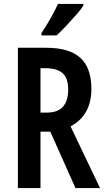

<svg xmlns="http://www.w3.org/2000/svg" viewBox="-20 -957 536 977"><path d="M214 -714Q333 -714 389 -662.5Q445 -611 445 -505Q445 -370 339 -314L489 0H364L236 -287H186V0H71V-714ZM210 -610H186V-384H216Q275 -384 301 -414.5Q327 -445 327 -501Q327 -560 298 -585Q269 -610 210 -610ZM404 -928Q391 -908 367 -880.5Q343 -853 316.5 -825Q290 -797 268 -777H191V-789Q218 -829 239 -866.5Q260 -904 275 -937H404Z"/></svg>

Font: Noto Sans Gurmukhi ExtraCondensed SemiBold
Style: Regular
Weight: 600
Width: 2
Designer: Jelle Bosma - Monotype Design Team
Foundry: Monotype Imaging Inc.
Version: Version 2.004; ttfautohint (v1.8.4.7-5d5b)